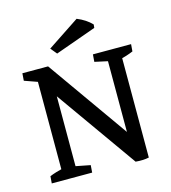

<svg xmlns="http://www.w3.org/2000/svg" viewBox="-100 -728 725 814"><g transform="rotate(-15 262.5 -321.5)"><path d="M395.5 2.9 86.9 -432.6 141.6 -483.4 450.2 -46.9 454.1 0.5Q428.2 5.9 395.5 2.9ZM83 -7.3V-476.6L144.5 -447.8V-7.3ZM148.4 -399.4 91.3 -428.2 26.4 -451.2 28.8 -483.4H141.6ZM454.1 0.5 392.6 -21.5V-476.6H454.1ZM28.3 0 30.8 -31.2Q56.2 -41.5 92.8 -50.3L83 -13.7V-82H144.5V-13.7L135.3 -46.4L208 -32.2L205.6 0ZM505.9 -483.4 503.4 -452.1Q474.6 -439.9 443.8 -433.1L454.1 -469.7V-401.4H392.6V-469.7L400.9 -437L335.9 -451.2L338.4 -483.4ZM192.9 -525.9 169.9 -553.7 310.5 -647Q350.1 -630.9 374.5 -605L373 -590.3Z"/></g></svg>

Font: Markazi Text
Style: Regular
Weight: 400
Designer: Borna Izadpanah (Arabic designer), Fiona Ross (Arabic design director) and Florian Runge (Latin designer)
Foundry: Borna Izadpanah and Florian Runge
Version: Version 1.000